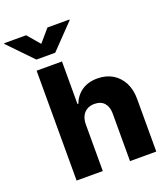

<svg xmlns="http://www.w3.org/2000/svg" viewBox="-244 -1075 1047 1194"><g transform="rotate(-20 279.5 -478.5)"><path d="M228.5 -311V0H55.2V-727.1H223.1V-445.3H229Q247.1 -494.6 289.6 -523.9Q331.5 -552.7 392.6 -552.7Q449.2 -552.7 492.7 -527.3Q534.7 -502 559.1 -455.6Q583 -408.2 582.5 -347.7V0H408.7V-313.5Q409.2 -358.4 386.2 -384.8Q363.8 -410.2 320.8 -410.2Q293.5 -410.2 272.9 -398.4Q251 -385.3 240.7 -364.3Q229.5 -342.8 228.5 -311ZM-76.2 -956.5H69.3L139.6 -874L210.4 -956.5H355.5V-951.7L202.1 -792.5H77.6L-76.2 -951.7Z"/></g></svg>

Font: My Font
Style: Regular
Weight: 500
Designer: Rasmus Andersson
Foundry: rsms
Version: Version 0.001